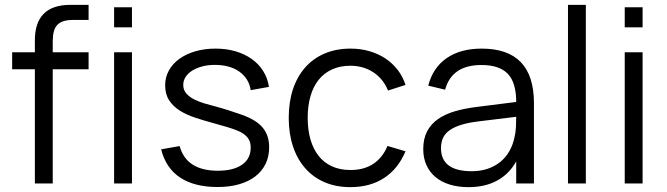

<svg xmlns="http://www.w3.org/2000/svg" viewBox="-20 -755 2744 790"><path d="M30 -470V-540H123.5V-589Q123.5 -735 269.5 -735H344.5V-673H281.5Q258.5 -673 242.5 -668.2Q226.5 -663.5 216.2 -653Q206 -642.5 201.5 -625.5Q197 -608.5 197 -584.5V-540H344.5V-470H197V0H123.5V-470Z M449.5 -642.5V-725H523V-642.5ZM449.5 0V-540H523V0Z M875 14.5Q780.5 14.5 721.5 -24.2Q662.5 -63 643 -140.5L719 -154Q733.5 -102.5 773 -77.5Q812.5 -52.5 876 -52.5Q940 -52.5 975.8 -77.2Q1011.5 -102 1011.5 -147.5Q1011.5 -159.5 1008.8 -169.5Q1006 -179.5 999.2 -188.2Q992.5 -197 981.5 -204.8Q970.5 -212.5 953.5 -219Q938.5 -225 913.8 -232.5Q889 -240 857.5 -248.5Q819 -259 783.2 -270.8Q747.5 -282.5 720 -299.8Q692.5 -317 676 -342.2Q659.5 -367.5 659.5 -404Q659.5 -437 674.8 -464.8Q690 -492.5 717.5 -512.5Q745 -532.5 783.2 -543.8Q821.5 -555 867 -555Q911.5 -555 949.5 -543.8Q987.5 -532.5 1016.2 -512Q1045 -491.5 1063.2 -462.2Q1081.5 -433 1086.5 -397.5L1011.5 -384Q1008 -408.5 995.8 -427.8Q983.5 -447 964.5 -460.5Q945.5 -474 920 -481Q894.5 -488 863.5 -488Q836 -488 812.5 -481.8Q789 -475.5 771.5 -464.8Q754 -454 744 -438.8Q734 -423.5 734 -405.5Q734 -384.5 747 -370Q760 -355.5 779.5 -345.8Q799 -336 822.2 -329.2Q845.5 -322.5 866.5 -317Q894.5 -309.5 922.5 -300.5Q950.5 -291.5 974.5 -283Q1035 -261.5 1061.2 -229.5Q1087.5 -197.5 1087.5 -149Q1087.5 -111 1072.8 -80.8Q1058 -50.5 1030.5 -29.2Q1003 -8 963.8 3.2Q924.5 14.5 875 14.5Z M1422 15Q1362.5 15 1315.5 -5.2Q1268.5 -25.5 1235.8 -62.8Q1203 -100 1185.5 -152.8Q1168 -205.5 1168 -270Q1168 -335.5 1185.5 -388Q1203 -440.5 1236 -477.8Q1269 -515 1316.2 -535Q1363.5 -555 1422.5 -555Q1463.5 -555 1499.8 -544.5Q1536 -534 1565.2 -514.8Q1594.5 -495.5 1616 -467.8Q1637.5 -440 1648.5 -405.5L1576.5 -382.5Q1567 -406.5 1551.5 -425.5Q1536 -444.5 1516.2 -457.5Q1496.5 -470.5 1472.5 -477.5Q1448.5 -484.5 1422 -484.5Q1379.5 -484.5 1346.5 -469.5Q1313.5 -454.5 1291.2 -426.8Q1269 -399 1257.5 -359.2Q1246 -319.5 1246 -270Q1246 -221.5 1257.2 -182Q1268.5 -142.5 1290.5 -114.2Q1312.5 -86 1345.5 -70.8Q1378.5 -55.5 1422 -55.5Q1478 -55.5 1516 -80.8Q1554 -106 1574.5 -154.5L1648.5 -132.5Q1618 -60 1560.2 -22.5Q1502.5 15 1422 15Z M1962 -555Q2177 -555 2177 -330.5V0H2104V-91Q2075 -39 2025.5 -12Q1976 15 1908 15Q1864.5 15 1830 4.2Q1795.5 -6.5 1771.5 -26.8Q1747.5 -47 1734.5 -76Q1721.5 -105 1721.5 -141.5Q1721.5 -184 1737.2 -214.2Q1753 -244.5 1781.8 -264.8Q1810.5 -285 1851.2 -297Q1892 -309 1941.5 -315L2104 -335.5Q2104 -415 2069.5 -451.2Q2035 -487.5 1961 -487.5Q1839 -487.5 1811.5 -386L1742 -402.5Q1761 -476.5 1817.8 -515.8Q1874.5 -555 1962 -555ZM1948.5 -255.5Q1907.5 -250.5 1878.2 -241.5Q1849 -232.5 1830.2 -219.2Q1811.5 -206 1803 -187.8Q1794.5 -169.5 1794.5 -145.5Q1794.5 -50.5 1921 -50.5Q1956 -50.5 1985.5 -60.2Q2015 -70 2037.8 -88.2Q2060.5 -106.5 2075.5 -132.5Q2090.5 -158.5 2097 -190.5Q2102 -211 2103 -233.8Q2104 -256.5 2104 -274.5Z M2317 0V-735H2390.5V0Z M2550.5 -642.5V-725H2624V-642.5ZM2550.5 0V-540H2624V0Z"/></svg>

Font: Vela Sans
Style: Regular
Weight: 400
Designer: Principal design: Mikhail Sharanda - project Manrope.
Design modification: Ravid Balaliev
Foundry: Mikhail Sharanda
Version: Version 1.001;August 23, 2023;FontCreator 14.0.0.2901 64-bit